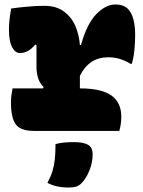

<svg xmlns="http://www.w3.org/2000/svg" viewBox="-20 -585 640 858"><path d="M36 -190H172L175 -196Q158 -212 150.5 -235.5Q143 -259 143 -287V-383L138 -386Q119 -364 102.5 -356Q86 -348 69 -348Q48 -348 34 -374.5Q20 -401 20 -452Q20 -493 30 -547Q65 -552 104.5 -555.5Q144 -559 178 -559Q232 -559 266.5 -533Q301 -507 317.5 -467Q334 -427 337 -384H342Q368 -478 410 -521.5Q452 -565 496 -565Q532 -565 552 -545Q584 -511 584 -429Q584 -395 580.5 -360.5Q577 -326 569 -300H563Q540 -314 516 -321.5Q492 -329 463 -329Q378 -329 337 -246V-190Q433 -190 477.5 -158.5Q522 -127 522 -64Q522 -45 519.5 -29Q517 -13 513 0H132Q71 0 50 -30Q29 -60 29 -126Q29 -143 31 -158.5Q33 -174 36 -190ZM228 59Q245 54 266 52Q287 50 309 50Q353 50 373.5 62Q394 74 394 104Q394 141 379.5 177Q365 213 344 234Q334 244 321.5 248.5Q309 253 286 253Q230 253 192 232Q207 204 214.5 179.5Q222 155 225 127Q228 99 228 59Z"/></svg>

Font: Recursive Mn Csl St Blk
Style: Regular
Weight: 900
Monospace: yes
Version: Version 1.079;hotconv 1.0.112;makeotfexe 2.5.65598; ttfautoh